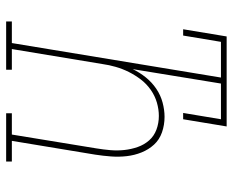

<svg xmlns="http://www.w3.org/2000/svg" viewBox="-88 -688 775 640"><g transform="rotate(90 300.0 -367.5)"><path d="M212 0H51V-19H123L238 -716H119L98 -590H77L101 -735H401L377 -590H356L377 -716H258L210 -422Q221 -445 237.5 -465.5Q254 -486 275.5 -500.5Q297 -515 321.5 -521.5Q346 -528 369 -528Q396 -528 420.5 -519.5Q445 -511 461.5 -493Q478 -475 487.5 -451.5Q497 -428 500 -402Q503 -376 501 -349.5Q499 -323 495 -297L449 -19H518V0H357V-19H428L474 -300Q478 -324 480 -347.5Q482 -371 479.5 -394Q477 -417 469.5 -438.5Q462 -460 447.5 -476.5Q433 -493 411.5 -501Q390 -509 366 -509Q344 -509 321.5 -502.5Q299 -496 279 -482Q259 -468 244.5 -449Q230 -430 219.5 -409Q209 -388 202.5 -365.5Q196 -343 193 -321L143 -19H212Z"/></g></svg>

Font: Iosevka HT Thin Extended
Style: Italic
Weight: 100
Width: 7
Italic angle: -9°
Monospace: yes
Designer: Belleve Invis
Foundry: Belleve Invis
Version: Version 32.3.0; ttfautohint (v1.8.4)